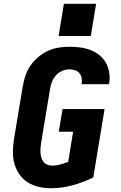

<svg xmlns="http://www.w3.org/2000/svg" viewBox="-20 -991 640 1019"><path d="M252 8Q218 8 186.5 1Q155 -6 128.5 -22.5Q102 -39 84 -64.5Q66 -90 57 -120.5Q48 -151 48.5 -184.5Q49 -218 54 -251L101 -534Q106 -563 115.5 -591Q125 -619 142.5 -644Q160 -669 184 -689Q208 -709 235.5 -721.5Q263 -734 292 -738.5Q321 -743 349 -743Q378 -743 407 -739Q436 -735 461.5 -725Q487 -715 508.5 -697.5Q530 -680 543 -656Q556 -632 560 -603.5Q564 -575 559 -546Q559 -546 559 -545Q559 -544 559 -544H413Q413 -544 413 -544.5Q413 -545 413 -545Q416 -560 413.5 -575.5Q411 -591 402 -602Q393 -613 379 -618Q365 -623 349 -623Q329 -623 309.5 -614.5Q290 -606 276 -590Q262 -574 255 -554.5Q248 -535 245 -515L198 -231Q196 -218 195 -204.5Q194 -191 195 -178Q196 -165 200 -152.5Q204 -140 212 -130.5Q220 -121 232 -116.5Q244 -112 257 -112Q278 -112 299.5 -118Q321 -124 342 -132L368 -292H292L312 -412H535L475 -49Q421 -23 364.5 -7.5Q308 8 252 8ZM291 -800 319 -971H490L462 -800Z"/></svg>

Font: Iosevka SS04 Heavy Extended
Style: Italic
Weight: 900
Width: 7
Italic angle: -9°
Monospace: yes
Designer: Belleve Invis
Foundry: Belleve Invis
Version: Version 19.0.0; ttfautohint (v1.8.4)